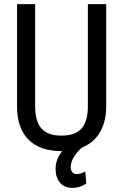

<svg xmlns="http://www.w3.org/2000/svg" viewBox="-20 -731 602 941"><path d="M500.5 -710.9V-209.5Q500.5 -134.8 469.7 -82.5Q439 -30.3 380.4 -7.3Q326.7 43.9 326.7 86.9Q326.7 122.1 357.4 122.1Q376 122.1 397.9 109.4L402.8 168.5Q372.6 189.9 334.5 189.9Q296.9 189.9 274.7 164.8Q252.4 139.6 252.4 97.2Q252.4 49.3 284.7 9.8Q175.8 9.8 120.4 -45.9Q64.9 -101.6 63.5 -203.6V-710.9H152.3V-209Q152.3 -137.2 182.9 -101.8Q213.4 -66.4 281.2 -66.4Q349.6 -66.4 380.1 -101.8Q410.6 -137.2 410.6 -209V-710.9Z"/></svg>

Font: MAUL Condensed
Style: Condensed Regular
Weight: 400
Designer: MAUL
Version: Version 1.0; 2020; ttfautohint (v1.8.3)